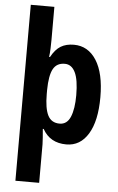

<svg xmlns="http://www.w3.org/2000/svg" viewBox="-64 -854 668 1087"><g transform="rotate(5 270.0 -311.0)"><path d="M504 -324Q504 -189 459 -115Q414 -41 335 -41Q242 -41 200 -117H195Q197 -90 199 -68Q201 -46 201 -30V189H66V-811H200V-623Q200 -603 199 -575.5Q198 -548 195 -526H200Q224 -570 254.5 -588.5Q285 -607 329 -607Q410 -607 457 -533.5Q504 -460 504 -324ZM367 -323Q367 -411 346.5 -453Q326 -495 287 -495Q241 -495 221 -458Q201 -421 200 -339V-315Q200 -234 220 -194.5Q240 -155 287 -155Q329 -155 348 -200Q367 -245 367 -323Z"/></g></svg>

Font: Noto Sans Tamil UI Condensed
Style: Bold
Weight: 700
Width: 3
Designer: Jelle Bosma - Monotype Design Team
Foundry: Monotype Imaging Inc.
Version: Version 2.004; ttfautohint (v1.8.4.7-5d5b)